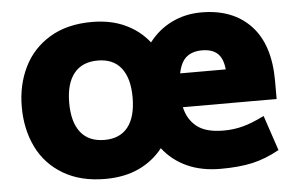

<svg xmlns="http://www.w3.org/2000/svg" viewBox="-46 -648 1125 730"><g transform="rotate(-5 516.5 -282.5)"><path d="M792 -127Q831 -127 866.5 -136.5Q902 -146 948 -169L993 -35Q941 -6 890 5.5Q839 17 768 17Q695 17 639.5 -8.5Q584 -34 548 -81Q511 -34 456 -8.5Q401 17 328 17Q234 17 167.5 -22.5Q101 -62 68 -130Q35 -198 35 -283Q35 -367 68.5 -435Q102 -503 168 -542.5Q234 -582 328 -582Q400 -582 455 -556.5Q510 -531 546 -485Q582 -532 633.5 -557Q685 -582 746 -582Q866 -582 934.5 -509.5Q1003 -437 1003 -298V-229H645Q656 -181 690.5 -154Q725 -127 792 -127ZM646 -358H820Q816 -400 795.5 -419Q775 -438 736 -438Q700 -438 677.5 -420Q655 -402 646 -358ZM458 -283Q458 -356 427.5 -395Q397 -434 338 -434Q278 -434 247 -395Q216 -356 216 -283Q216 -209 247 -170Q278 -131 338 -131Q397 -131 427.5 -170Q458 -209 458 -283Z"/></g></svg>

Font: Biryani Heavy
Style: Regular
Weight: 900
Designer: Dan Reynolds and Mathieu Réguer
Foundry: Dan Reynolds and Mathieu Réguer
Version: Version 1.003; ttfautohint (v1.1) -l 5 -r 5 -G 72 -x 0 -D la